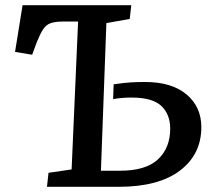

<svg xmlns="http://www.w3.org/2000/svg" viewBox="-20 -720 818 740"><path d="M281 -637H225Q194 -637 176 -631Q158 -625 146.5 -607.5Q135 -590 122 -558L104 -509L38 -520L67 -700H486L480 -647L390 -631L369 -62H443Q542 -62 589 -106Q636 -150 636 -224Q636 -279 602 -311.5Q568 -344 487 -344Q449 -344 416 -338L418 -395Q459 -401 484.5 -402.5Q510 -404 539 -404Q642 -404 699 -356Q756 -308 756 -230Q756 -125 673.5 -62.5Q591 0 437 0H161L167 -54L256 -67Z"/></svg>

Font: Literata 7pt Medium
Style: Italic
Weight: 500
Italic angle: -2°
Designer: Latin by Veronika Burian and Jose Scaglione. Greek by Irene Vlachou. Cyrillic by Vera Evstafieva
Foundry: TypeTogether
Version: Version 3.002